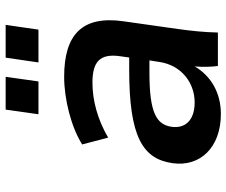

<svg xmlns="http://www.w3.org/2000/svg" viewBox="-82 -716 809 686"><g transform="rotate(-90 323.0 -373.5)"><path d="M258.3 10.7C334.5 10.7 395 -25.4 428.2 -83C425.8 -55.2 426.3 -27.3 429.7 0H549.3C550.3 -47.9 555.2 -96.2 562 -143.6L589.4 -336.9C610.8 -485.8 541 -549.3 391.1 -549.3C310.5 -549.3 210.9 -523.9 149.4 -484.9L173.8 -392.1C238.3 -429.7 306.2 -448.2 370.6 -448.2C444.8 -448.2 474.6 -421.4 464.8 -350.6L460 -316.9H415.5C177.2 -316.9 97.7 -269 82.5 -162.1C68.4 -64 138.2 10.7 258.3 10.7ZM374.5 -641.1 391.1 -758.3H273.9L257.3 -641.1ZM559.6 -641.1 576.7 -758.3H459.5L442.4 -641.1ZM299.3 -83C237.8 -83 205.6 -115.2 212.4 -165C220.2 -219.7 262.7 -244.6 405.8 -244.6H449.7L444.3 -210C433.1 -131.3 370.6 -83 299.3 -83Z"/></g></svg>

Font: Winston SemiBold
Style: Italic
Weight: 600
Italic angle: -8.13011°
Designer: Vernon Adams, Kim Jin-seong, David Berlow, Cristiano Sobral
Foundry: The Winston Project Authors
Version: Version 3.004